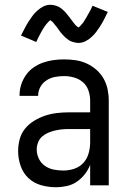

<svg xmlns="http://www.w3.org/2000/svg" viewBox="-20 -777 540 805"><path d="M214 8Q183 8 152.5 -0.5Q122 -9 99.5 -30Q77 -51 66.5 -81.5Q56 -112 56 -143Q56 -168 62.5 -193Q69 -218 85 -237.5Q101 -257 123 -270.5Q145 -284 169 -292Q193 -300 218 -303Q243 -306 269 -306H358V-355Q358 -376 351 -397Q344 -418 328 -432Q312 -446 291 -452Q270 -458 249 -458Q230 -458 211 -454.5Q192 -451 175.5 -440.5Q159 -430 149.5 -413Q140 -396 140 -377V-375H62V-378Q62 -401 69 -422.5Q76 -444 89 -462.5Q102 -481 120.5 -494Q139 -507 160.5 -514.5Q182 -522 204 -525Q226 -528 249 -528Q273 -528 297 -524.5Q321 -521 343 -511Q365 -501 383.5 -485Q402 -469 414 -448Q426 -427 431 -403Q436 -379 436 -355V0H358V-86Q350 -65 335.5 -46.5Q321 -28 302 -15Q283 -2 260 3Q237 8 214 8ZM246 -62Q269 -62 291.5 -69.5Q314 -77 329.5 -94Q345 -111 351.5 -134Q358 -157 358 -180V-236H269Q254 -236 239 -234.5Q224 -233 209.5 -229.5Q195 -226 181 -220Q167 -214 156 -204Q145 -194 139.5 -179.5Q134 -165 134 -150Q134 -130 143 -111.5Q152 -93 168.5 -81.5Q185 -70 205 -66Q225 -62 246 -62ZM308 -597Q303 -597 298 -598Q293 -599 288 -600.5Q283 -602 278.5 -603.5Q274 -605 270 -608Q266 -611 262 -613.5Q258 -616 254.5 -619.5Q251 -623 247.5 -626.5Q244 -630 240.5 -634Q237 -638 234 -641.5Q231 -645 228.5 -649Q226 -653 223 -657Q220 -661 216.5 -665.5Q213 -670 209.5 -674Q206 -678 203.5 -681.5Q201 -685 196 -688.5Q191 -692 191 -694H193Q193 -693 189.5 -691Q186 -689 183.5 -686Q181 -683 178.5 -680.5Q176 -678 174.5 -676Q173 -674 171.5 -672Q170 -670 168.5 -668Q167 -666 165.5 -663.5Q164 -661 162 -658Q160 -655 158.5 -652.5Q157 -650 155 -646.5Q153 -643 151.5 -640Q150 -637 148 -633.5Q146 -630 144 -626Q142 -622 140 -618Q138 -614 136 -609.5Q134 -605 132 -601L68 -628Q77 -646 85 -661Q93 -676 101 -688.5Q109 -701 117 -711.5Q125 -722 136.5 -732.5Q148 -743 162 -750Q176 -757 192 -757Q197 -757 202 -756Q207 -755 211.5 -754Q216 -753 220.5 -751Q225 -749 229.5 -746.5Q234 -744 237.5 -741Q241 -738 244.5 -735Q248 -732 252 -728Q256 -724 259 -720Q262 -716 265 -712.5Q268 -709 271 -705Q274 -701 277 -697Q280 -693 283.5 -688.5Q287 -684 290 -680Q293 -676 296 -672.5Q299 -669 304 -665.5Q309 -662 309 -661H307L311 -663Q314 -665 316.5 -668Q319 -671 321.5 -674Q324 -677 325.5 -678.5Q327 -680 328.5 -682Q330 -684 331.5 -686.5Q333 -689 334.5 -691.5Q336 -694 337.5 -696.5Q339 -699 341 -702Q343 -705 344.5 -708Q346 -711 348 -714.5Q350 -718 352 -721.5Q354 -725 356 -728.5Q358 -732 360 -736Q362 -740 364 -744.5Q366 -749 368 -753L432 -727Q423 -708 415 -693Q407 -678 399 -665.5Q391 -653 383 -642.5Q375 -632 363.5 -621.5Q352 -611 338 -604Q324 -597 308 -597Z"/></svg>

Font: Huly
Style: Regular
Weight: 400
Designer: Belleve Invis
Foundry: Belleve Invis
Version: Version 33.2.5; ttfautohint (v1.8.4)